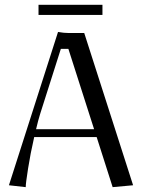

<svg xmlns="http://www.w3.org/2000/svg" viewBox="-20 -770 590 798"><path d="M405.8 -750V-708H140.1V-750ZM330.1 -632.8 533.2 0 448.2 7.8 381.8 -200.2H122.1Q106.4 -131.8 96.7 -69.8Q86.9 -7.8 86.9 7.8L17.1 0L221.2 -637.2Q245.1 -632.8 265.1 -632.8ZM264.2 -566.9H232.9L147 -296.9Q138.2 -268.6 129.9 -232.9H371.1Z"/></svg>

Font: Resagokr
Style: Regular
Weight: 500
Designer: gluk
Foundry: gluk
Version: Version 0.95